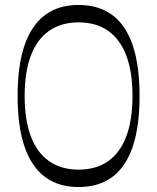

<svg xmlns="http://www.w3.org/2000/svg" viewBox="-20 -735 630 770"><path d="M295.1 15.1Q214 15.1 159.9 -25.7Q105.7 -66.6 78.1 -147.8Q50.6 -229 50.6 -350Q50.6 -471.1 78.1 -552.3Q105.7 -633.4 159.9 -674.3Q214.1 -715.1 295.1 -715.1Q376.3 -715.1 430.9 -674.3Q485.4 -633.4 512.6 -552.3Q539.7 -471.1 539.7 -350Q539.7 -229 512.6 -147.8Q485.4 -66.6 430.9 -25.7Q376.3 15.1 295.1 15.1ZM295.1 -54.7Q365.6 -54.7 413.8 -88.7Q462 -122.7 486.7 -188.6Q511.4 -254.4 511.4 -350Q511.4 -445.7 486.7 -511.5Q462 -577.3 413.8 -611.3Q365.6 -645.3 295.1 -645.3Q225.6 -645.3 176.9 -611.3Q128.3 -577.3 103.6 -511.5Q78.9 -445.7 78.9 -350Q78.9 -254.4 103.6 -188.6Q128.3 -122.7 176.9 -88.7Q225.6 -54.7 295.1 -54.7Z"/></svg>

Font: Ojuju ExtraLight
Style: Regular
Weight: 200
Designer: Chisaokwu Joboson, Mirko Velimirovic
Foundry: Udi Foundry
Version: Version 1.000